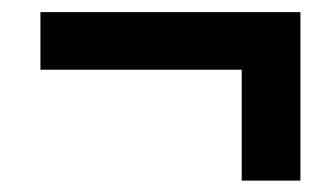

<svg xmlns="http://www.w3.org/2000/svg" viewBox="-20 -399 549 323"><path d="M386.6 -95.2V-281.7H48V-378.6H485.4V-95.2Z"/></svg>

Font: Source Sans 3
Style: Italic
Weight: 200
Italic angle: -11°
Designer: Paul D. Hunt
Foundry: Adobe
Version: Version 3.046;hotconv 1.0.118;makeotfexe 2.5.65603